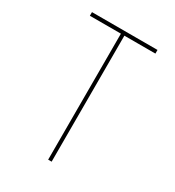

<svg xmlns="http://www.w3.org/2000/svg" viewBox="-176 -833 853 937"><g transform="rotate(30 250.0 -365.0)"><path d="M240.2 0V-710H65.4V-730.5H434.6V-710H259.8V0Z"/></g></svg>

Font: Mgen+ 1mn thin
Style: Regular
Weight: 100
Designer: [Source Han Sans]
Ryoko NISHIZUKA  (kana & ideographs); Paul D. Hunt (Latin, Greek & Cyrillic); Wenlong ZHANG  (bopomofo
Version: Version 1.059.20150602